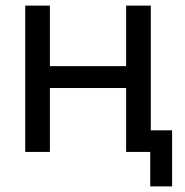

<svg xmlns="http://www.w3.org/2000/svg" viewBox="-20 -542 661 685"><path d="M70 0V-522H158V-306H430V-522H518V-77H594V123H516V0H430V-228H158V0Z"/></svg>

Font: Rising Sun
Style: Regular
Weight: 400
Designer: Matt McInerney, Pablo Impallari, Rodrigo Fuenzalida (Raleway font), Stephen Hutchings (Greek), Cristiano Sobral (main ch
Foundry: The Rising Sun Project Authors
Version: Version 4.327; ttfautohint (v1.8.4.7-5d5b-dirty)